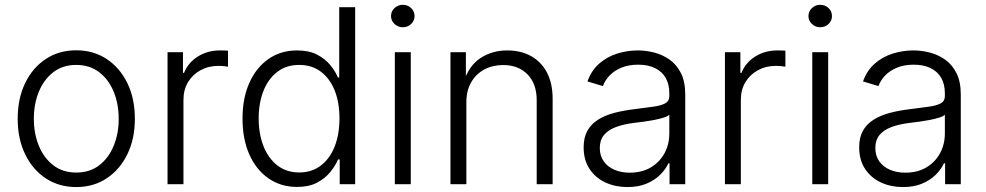

<svg xmlns="http://www.w3.org/2000/svg" viewBox="-20 -757 4050 789"><path d="M293.5 11.7Q222.2 11.7 168 -24.2Q113.8 -60.1 83.3 -123.3Q52.7 -186.5 52.7 -268.6Q52.7 -352.1 83.3 -415.3Q113.8 -478.5 168 -514.4Q222.2 -550.3 293.5 -550.3Q364.3 -550.3 418.5 -514.4Q472.7 -478.5 503.4 -415.3Q534.2 -352.1 534.2 -268.6Q534.2 -186.5 503.4 -123.3Q472.7 -60.1 418.5 -24.2Q364.3 11.7 293.5 11.7ZM293.5 -47.9Q349.1 -47.9 387.9 -77.9Q426.8 -107.9 447.3 -158Q467.8 -208 467.8 -268.6Q467.8 -329.6 447.3 -379.9Q426.8 -430.2 387.7 -460.2Q348.6 -490.2 293.5 -490.2Q237.8 -490.2 199 -460.2Q160.2 -430.2 139.6 -380.1Q119.1 -330.1 119.1 -268.6Q119.1 -208 139.6 -158Q160.2 -107.9 199 -77.9Q237.8 -47.9 293.5 -47.9Z M668.5 0V-542.5H731.9V-457.5H736.3Q752.9 -499.5 793 -524.7Q833 -549.8 883.8 -549.8Q892.1 -549.8 901.1 -549.6Q910.2 -549.3 917 -548.8V-482.9Q913.6 -483.4 902.3 -484.9Q891.1 -486.3 877.9 -486.3Q836.9 -486.3 804.2 -468.5Q771.5 -450.7 752.7 -419.4Q733.9 -388.2 733.9 -346.7V0Z M1200.7 11.2Q1134.3 11.2 1083.5 -23.9Q1032.7 -59.1 1004.6 -122.3Q976.6 -185.5 976.6 -270Q976.6 -354 1004.9 -417Q1033.2 -480 1083.7 -514.9Q1134.3 -549.8 1200.7 -549.8Q1249.5 -549.8 1282.7 -532.7Q1315.9 -515.6 1336.9 -490Q1357.9 -464.4 1368.7 -438.5H1374V-727.5H1439.5V0H1376V-101.6H1369.1Q1357.9 -75.2 1336.7 -49.3Q1315.4 -23.4 1282.2 -6.1Q1249 11.2 1200.7 11.2ZM1209.5 -48.3Q1261.7 -48.3 1298.8 -76.9Q1335.9 -105.5 1355.5 -155.5Q1375 -205.6 1375 -270.5Q1375 -335.4 1355.5 -384.8Q1335.9 -434.1 1298.8 -462.2Q1261.7 -490.2 1209.5 -490.2Q1156.2 -490.2 1119.1 -461.4Q1082 -432.6 1062.5 -383.1Q1043 -333.5 1043 -270.5Q1043 -207.5 1062.5 -157.2Q1082 -106.9 1119.4 -77.6Q1156.7 -48.3 1209.5 -48.3Z M1602.5 0V-542.5H1668V0ZM1635.3 -645Q1615.7 -645 1601.3 -658.4Q1586.9 -671.9 1586.9 -690.9Q1586.9 -710.4 1601.3 -723.9Q1615.7 -737.3 1635.3 -737.3Q1655.3 -737.3 1669.4 -723.9Q1683.6 -710.4 1683.6 -690.9Q1683.6 -671.9 1669.4 -658.4Q1655.3 -645 1635.3 -645Z M1896.5 -337.4V0H1831.1V-542.5H1894.5V-416H1883.8Q1906.2 -486.8 1954.3 -518.3Q2002.4 -549.8 2064.5 -549.8Q2119.6 -549.8 2161.6 -526.9Q2203.6 -503.9 2227.3 -459.5Q2251 -415 2251 -350.1V0H2185.5V-345.2Q2185.5 -412.6 2147.9 -451.2Q2110.4 -489.7 2047.4 -489.7Q2004.4 -489.7 1970.2 -471.4Q1936 -453.1 1916.3 -418.9Q1896.5 -384.8 1896.5 -337.4Z M2558.1 11.7Q2508.8 11.7 2468 -7.1Q2427.2 -25.9 2402.8 -62.5Q2378.4 -99.1 2378.4 -151.9Q2378.4 -192.4 2393.8 -219.7Q2409.2 -247.1 2437.3 -264.9Q2465.3 -282.7 2503.9 -293Q2542.5 -303.2 2588.9 -308.6Q2634.3 -314.5 2665.8 -318.8Q2697.3 -323.2 2713.9 -332.5Q2730.5 -341.8 2730.5 -361.8V-374Q2730.5 -410.6 2715.6 -436.8Q2700.7 -462.9 2671.9 -477.1Q2643.1 -491.2 2602.5 -491.2Q2563.5 -491.2 2533.9 -479Q2504.4 -466.8 2485.4 -447Q2466.3 -427.2 2457.5 -403.3L2394 -422.4Q2410.2 -467.3 2442.1 -495.4Q2474.1 -523.4 2515.6 -536.6Q2557.1 -549.8 2601.1 -549.8Q2634.3 -549.8 2668.7 -541Q2703.1 -532.2 2731.9 -511.7Q2760.7 -491.2 2778.3 -456.3Q2795.9 -421.4 2795.9 -369.1V0H2731.4V-85.9H2726.6Q2715.3 -61 2692.6 -38.6Q2669.9 -16.1 2636.5 -2.2Q2603 11.7 2558.1 11.7ZM2567.9 -47.4Q2618.2 -47.4 2654.5 -69.1Q2690.9 -90.8 2710.7 -127.4Q2730.5 -164.1 2730.5 -208.5V-285.6Q2723.6 -278.8 2707.3 -273.7Q2690.9 -268.6 2669.9 -264.4Q2648.9 -260.3 2627.4 -257.3Q2606 -254.4 2588.9 -252.4Q2543.5 -247.1 2511 -234.9Q2478.5 -222.7 2461.7 -201.9Q2444.8 -181.2 2444.8 -148.9Q2444.8 -116.7 2460.9 -94Q2477.1 -71.3 2504.9 -59.3Q2532.7 -47.4 2567.9 -47.4Z M2959 0V-542.5H3022.5V-457.5H3026.9Q3043.5 -499.5 3083.5 -524.7Q3123.5 -549.8 3174.3 -549.8Q3182.6 -549.8 3191.7 -549.6Q3200.7 -549.3 3207.5 -548.8V-482.9Q3204.1 -483.4 3192.9 -484.9Q3181.6 -486.3 3168.5 -486.3Q3127.4 -486.3 3094.7 -468.5Q3062 -450.7 3043.2 -419.4Q3024.4 -388.2 3024.4 -346.7V0Z M3317.9 0V-542.5H3383.3V0ZM3350.6 -645Q3331.1 -645 3316.7 -658.4Q3302.2 -671.9 3302.2 -690.9Q3302.2 -710.4 3316.7 -723.9Q3331.1 -737.3 3350.6 -737.3Q3370.6 -737.3 3384.8 -723.9Q3398.9 -710.4 3398.9 -690.9Q3398.9 -671.9 3384.8 -658.4Q3370.6 -645 3350.6 -645Z M3690.4 11.7Q3641.1 11.7 3600.3 -7.1Q3559.6 -25.9 3535.2 -62.5Q3510.7 -99.1 3510.7 -151.9Q3510.7 -192.4 3526.1 -219.7Q3541.5 -247.1 3569.6 -264.9Q3597.7 -282.7 3636.2 -293Q3674.8 -303.2 3721.2 -308.6Q3766.6 -314.5 3798.1 -318.8Q3829.6 -323.2 3846.2 -332.5Q3862.8 -341.8 3862.8 -361.8V-374Q3862.8 -410.6 3847.9 -436.8Q3833 -462.9 3804.2 -477.1Q3775.4 -491.2 3734.9 -491.2Q3695.8 -491.2 3666.3 -479Q3636.7 -466.8 3617.7 -447Q3598.6 -427.2 3589.8 -403.3L3526.4 -422.4Q3542.5 -467.3 3574.5 -495.4Q3606.4 -523.4 3647.9 -536.6Q3689.5 -549.8 3733.4 -549.8Q3766.6 -549.8 3801 -541Q3835.4 -532.2 3864.3 -511.7Q3893.1 -491.2 3910.6 -456.3Q3928.2 -421.4 3928.2 -369.1V0H3863.8V-85.9H3858.9Q3847.7 -61 3825 -38.6Q3802.2 -16.1 3768.8 -2.2Q3735.4 11.7 3690.4 11.7ZM3700.2 -47.4Q3750.5 -47.4 3786.9 -69.1Q3823.2 -90.8 3843 -127.4Q3862.8 -164.1 3862.8 -208.5V-285.6Q3856 -278.8 3839.6 -273.7Q3823.2 -268.6 3802.2 -264.4Q3781.2 -260.3 3759.8 -257.3Q3738.3 -254.4 3721.2 -252.4Q3675.8 -247.1 3643.3 -234.9Q3610.8 -222.7 3594 -201.9Q3577.1 -181.2 3577.1 -148.9Q3577.1 -116.7 3593.3 -94Q3609.4 -71.3 3637.2 -59.3Q3665 -47.4 3700.2 -47.4Z"/></svg>

Font: Inter 16pt Light
Style: Regular
Weight: 300
Version: Version 4.001;git-66647c0bb